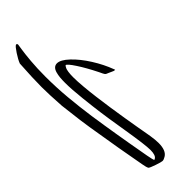

<svg xmlns="http://www.w3.org/2000/svg" viewBox="23 -1013 1576 1576"><g transform="rotate(45 811.0 -224.5)"><path d="M759.8 -484.9 769.5 -488.3V-477.5Q769.5 -476.6 769 -475.1Q768.6 -472.7 761 -456.3Q753.4 -439.9 752.9 -438.5Q750.5 -433.1 747.1 -425.3Q743.7 -417.5 743.2 -415.8Q742.7 -414.1 739.3 -409.4Q735.8 -404.8 734.9 -404.3Q733.9 -403.8 728 -399.9Q722.2 -396 718.5 -394.5Q714.8 -393.1 704.1 -387.7Q693.4 -382.3 684.1 -377.9Q591.3 -331.5 523.7 -287.1Q456.1 -242.7 455.1 -228Q456.1 -226.1 460.2 -222.7Q464.4 -219.2 475.1 -213.9Q485.8 -208.5 510.7 -204.8Q535.6 -201.2 569.8 -201.2Q613.8 -201.2 679 -206.8Q744.1 -212.4 816.2 -221.7Q888.2 -231 961.2 -241.7Q1034.2 -252.4 1105.2 -264.2Q1176.3 -275.9 1227.3 -284.7Q1278.3 -293.5 1318.4 -300.8L1358.4 -307.6Q1409.7 -315.9 1446.3 -315.9Q1534.2 -315.9 1561 -270.5Q1574.2 -249 1574.2 -234.9V-234.4Q1573.7 -219.7 1557.1 -171.4Q1540.5 -123 1532.7 -114.3L1532.2 -113.8L1531.2 -112.8L1530.8 -112.3H1530.3L1529.8 -111.8Q1517.1 -104 1475.1 -96.7L1243.2 -55.2Q896 4.9 789.1 15.1L668.9 29.8Q528.8 39.1 442.9 39.1Q343.3 39.1 180.7 28.8L179.7 28.3H178.7Q147 16.1 100.3 -14.4Q53.7 -44.9 48.8 -57.6L47.9 -60.5V-61V-62Q49.8 -69.8 56.6 -70.8Q57.1 -70.8 58.6 -71Q60.1 -71.3 61 -71.3Q64 -71.3 106.4 -64.5Q148.9 -57.6 229 -50.5Q309.1 -43.5 403.8 -43.5Q464.8 -43.5 529.3 -46.4Q593.8 -49.3 654.5 -54.9Q715.3 -60.5 779.8 -67.9Q844.2 -75.2 905 -84.2Q965.8 -93.3 1029.8 -103.3Q1093.8 -113.3 1154.3 -123.5Q1214.8 -133.8 1278.3 -144.5Q1507.8 -183.1 1520.5 -191.4Q1520 -193.4 1516.1 -201.7Q1502 -228 1439.5 -228Q1381.3 -228 1181.9 -195.3Q982.4 -162.6 932.6 -156.7Q866.7 -147.5 748 -134.5Q629.4 -121.6 555.7 -121.6Q520.5 -121.6 494.4 -124Q468.3 -126.5 444.1 -133.3Q419.9 -140.1 407 -153.8Q394 -167.5 394 -187.5Q394 -229 449.5 -287.6Q504.9 -346.2 589.6 -399.7Q674.3 -453.1 759.8 -484.9Z"/></g></svg>

Font: Simplified Naskh
Style: Regular
Weight: 400
Designer: SIL International
Foundry: Arabeyes
Version: 1.02_alpha